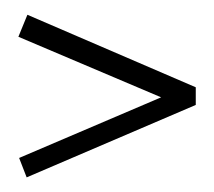

<svg xmlns="http://www.w3.org/2000/svg" viewBox="-20 -375 290 260"><path d="M17.1 -355 245.1 -256.8V-232.9L16.1 -134.8L5.9 -161.1L198.2 -243.2L4.9 -325.2Z"/></svg>

Font: Sevillana
Style: Regular
Weight: 400
Designer: Olga Umpeleva
Foundry: Brownfox
Version: Version 1.001